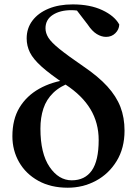

<svg xmlns="http://www.w3.org/2000/svg" viewBox="-20 -839 635 874"><path d="M288.5 15.5Q211.1 15.5 154.4 -16Q97.7 -47.4 67 -100.8Q36.4 -154.2 36.4 -219Q36.4 -295.8 68.7 -349.3Q101.1 -402.8 158.3 -434.9Q215.5 -467 289.1 -476.6V-487.7L306.7 -465.6Q254.1 -447.1 222.6 -416.6Q191.1 -386.1 177.6 -345Q164 -303.9 164 -253.5Q164 -140.4 205.6 -79.3Q247.1 -18.2 306.7 -18.2Q366.5 -18.2 397.9 -62.9Q429.2 -107.6 429.2 -201.4Q429.2 -279.5 391.8 -341.9Q354.4 -404.3 278.5 -453.9Q207.8 -501.2 169.5 -535.6Q131.2 -570 116.3 -600.1Q101.4 -630.2 101.4 -664.2Q101.4 -710.4 127.7 -745.2Q154 -780.1 201 -799.5Q247.9 -819 311.2 -819Q390 -819 445.8 -792.8Q501.6 -766.6 522.9 -727.4Q522.1 -704.8 505.2 -688Q488.3 -671.1 462.8 -671.1Q441.8 -671.1 420.6 -684Q399.4 -696.9 379.5 -726.8L323.1 -800.4L383.3 -795.1L386.1 -770.4Q371.2 -780.2 350.5 -786.5Q329.8 -792.7 304.5 -792.7Q253.6 -792.7 220.4 -771.3Q187.1 -749.8 187.1 -710.3Q187.1 -688.7 200.2 -667.5Q213.3 -646.4 250.4 -616.4Q287.4 -586.4 359.5 -536.9Q427.3 -491 468.4 -445.9Q509.4 -400.9 528.2 -352.3Q546.9 -303.6 546.9 -244.2Q546.9 -164.9 511.2 -106.3Q475.5 -47.7 416.7 -16.1Q357.8 15.5 288.5 15.5Z"/></svg>

Font: Noto Serif JP
Style: Regular
Weight: 200
Designer: Ryoko NISHIZUKA 西塚涼子 (kana & ideographs); Frank Grießhammer (Latin, Greek & Cyrillic); Wenlong ZHANG 张文龙 (bopomofo); San
Foundry: Adobe
Version: Version 2.001;hotconv 1.1.0;makeotfexe 2.6.0